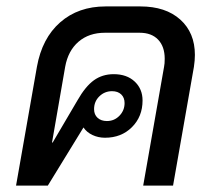

<svg xmlns="http://www.w3.org/2000/svg" viewBox="-20 -578 677 598"><path d="M587 -407Q587 -390 584 -370L519 0H426L491 -370Q493 -379 493 -395Q493 -433 472.5 -454.5Q452 -476 415 -476H307Q257 -476 224.5 -448Q192 -420 183 -370L142 -134H144L221 -265Q246 -309 272.5 -328Q299 -347 334 -347Q375 -347 399.5 -324Q424 -301 424 -265Q424 -215 391 -182Q358 -149 307 -149Q286 -149 268 -157.5Q250 -166 240 -181L129 0H30L95 -370Q111 -459 167.5 -508.5Q224 -558 309 -558H417Q496 -558 541.5 -517Q587 -476 587 -407ZM273 -238Q273 -221 284 -211Q295 -201 313 -201Q336 -201 352 -217.5Q368 -234 368 -257Q368 -274 357.5 -284Q347 -294 329 -294Q306 -294 289.5 -278Q273 -262 273 -238Z"/></svg>

Font: Bai Jamjuree Medium
Style: Italic
Weight: 500
Italic angle: -10°
Version: Version 1.000; ttfautohint (v1.6)